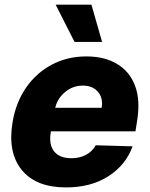

<svg xmlns="http://www.w3.org/2000/svg" viewBox="-20 -795 643 825"><path d="M263.1 10.3Q134.9 10.3 73.5 -64.8Q12.1 -139.9 34.1 -270.6Q48.3 -355.1 92.2 -418.5Q136 -481.9 202.8 -517.2Q269.5 -552.6 351.6 -552.6Q429 -552.6 483.1 -520.2Q537.3 -487.9 560.5 -426Q583.8 -364 568.9 -274.1L562.1 -230.8H198.9L197.8 -224.4Q189.6 -172.6 213.1 -143.8Q236.5 -115.1 287.3 -115.1Q321 -115.1 348.7 -129.3Q376.4 -143.5 391.3 -170.8L549.7 -166.2Q520.6 -85.9 445.8 -37.8Q371.1 10.3 263.1 10.3ZM217.3 -331.7H416.9Q423.7 -373.6 400.9 -400.4Q378.2 -427.2 335.6 -427.2Q293.3 -427.2 259.9 -399.7Q226.6 -372.2 217.3 -331.7ZM418.7 -614.7H300.4L219.1 -774.9H372.9Z"/></svg>

Font: Inter UI Extra Bold
Style: Italic
Weight: 800
Italic angle: 9.39999°
Designer: Rasmus Andersson
Foundry: rsms
Version: 3.2;8d6f07862